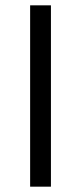

<svg xmlns="http://www.w3.org/2000/svg" viewBox="-20 -700 304 720"><path d="M171 0V-680H93V0Z"/></svg>

Font: Catamaran Thin
Style: Regular
Weight: 400
Version: Version 2.000